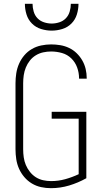

<svg xmlns="http://www.w3.org/2000/svg" viewBox="-20 -975 540 1003"><path d="M246 8Q220 8 194.5 2.5Q169 -3 146.5 -16.5Q124 -30 107 -50Q90 -70 79.5 -93.5Q69 -117 65 -143Q61 -169 61 -195V-540Q61 -566 65 -592Q69 -618 79.5 -642Q90 -666 107 -686Q124 -706 146.5 -719Q169 -732 195 -737.5Q221 -743 247 -743Q271 -743 295 -739Q319 -735 341 -724.5Q363 -714 380.5 -697Q398 -680 410 -659Q422 -638 427.5 -614.5Q433 -591 433 -567Q433 -566 433 -565.5Q433 -565 433 -564H393Q393 -565 393 -565.5Q393 -566 393 -566Q393 -595 383 -622.5Q373 -650 352.5 -670Q332 -690 304 -698Q276 -706 247 -706Q226 -706 205.5 -701.5Q185 -697 167 -686Q149 -675 136 -658.5Q123 -642 115 -622.5Q107 -603 104 -582Q101 -561 101 -540V-195Q101 -174 104 -153Q107 -132 115 -113Q123 -94 136.5 -77Q150 -60 167.5 -49Q185 -38 205.5 -33.5Q226 -29 247 -29Q285 -29 321 -39Q357 -49 391 -65V-355H250V-391H431V-44Q388 -20 341.5 -6Q295 8 246 8ZM250 -815Q222 -815 194.5 -823.5Q167 -832 147 -852Q127 -872 118.5 -899.5Q110 -927 110 -955H150Q150 -935 156 -914.5Q162 -894 176 -879.5Q190 -865 210 -858.5Q230 -852 250 -852Q270 -852 290 -858.5Q310 -865 324 -879.5Q338 -894 344 -914.5Q350 -935 350 -955H390Q390 -927 381.5 -899.5Q373 -872 353 -852Q333 -832 305.5 -823.5Q278 -815 250 -815Z"/></svg>

Font: Iosevka SS04 Extralight
Style: Regular
Weight: 200
Monospace: yes
Designer: Belleve Invis
Foundry: Belleve Invis
Version: Version 19.0.0; ttfautohint (v1.8.4)